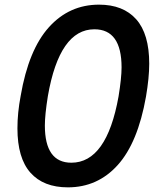

<svg xmlns="http://www.w3.org/2000/svg" viewBox="-20 -795 680 826"><path d="M55 -243Q55 -310 69 -383Q103 -581 190.5 -678Q278 -775 406 -775Q510 -775 566 -712Q622 -649 622 -521Q622 -461 608 -379Q573 -181 486.5 -85Q400 11 272 11Q167 11 111 -52Q55 -115 55 -243ZM490 -380Q503 -460 503 -505Q503 -669 386 -669Q236 -669 186 -382Q173 -301 173 -255Q173 -95 287 -95Q439 -95 490 -380Z"/></svg>

Font: Open Sauce Sans Medium Italic
Style: Regular
Weight: 500
Italic angle: -10°
Designer: Alfredo Marco Pradil
Foundry: Creative Sauce Fz LLC
Version: Version 1.477